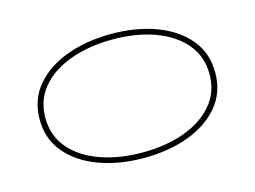

<svg xmlns="http://www.w3.org/2000/svg" viewBox="-79 -665 1074 809"><g transform="rotate(-15 458.0 -260.5)"><path d="M459 10Q351 10 264 -22Q177 -54 126 -114.5Q75 -175 75 -260Q75 -346 126 -406.5Q177 -467 264 -499Q351 -531 459 -531Q567 -531 653.5 -499Q740 -467 790.5 -406.5Q841 -346 841 -260Q841 -175 790.5 -114.5Q740 -54 653.5 -22Q567 10 459 10ZM459 -14Q562 -14 642.5 -43.5Q723 -73 769.5 -128Q816 -183 816 -260Q816 -338 769.5 -393Q723 -448 642.5 -477.5Q562 -507 459 -507Q356 -507 274.5 -477.5Q193 -448 146.5 -393Q100 -338 100 -260Q100 -183 146.5 -128Q193 -73 274.5 -43.5Q356 -14 459 -14Z"/></g></svg>

Font: Padyakke Expanded One
Style: Regular
Weight: 400
Designer: James Puckett
Foundry: Dunwich Type Founders
Version: Version 1.500; ttfautohint (v1.8.4.7-5d5b)